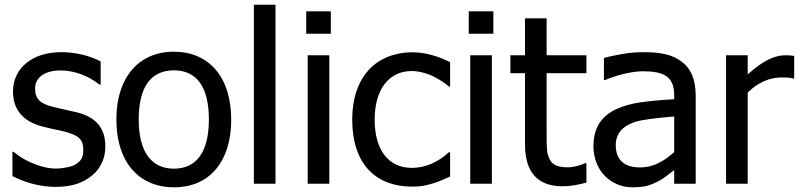

<svg xmlns="http://www.w3.org/2000/svg" viewBox="-20 -780 3396 815"><path d="M213.9 13.2C286.1 13.2 332 -2.9 372.6 -36.6C407.7 -65.9 427.2 -109.9 427.2 -157.2C427.2 -236.8 387.2 -283.2 305.7 -303.2L292.5 -306.2C273.4 -311 260.3 -314 252.9 -315.4C236.8 -318.8 221.2 -322.3 207 -325.7C150.4 -339.8 128.9 -359.9 128.9 -404.3C128.9 -453.6 173.8 -481 236.8 -481C294.9 -481 355 -458.5 402.3 -420.9H407.2V-519C386.2 -530.8 360.4 -540.5 329.6 -547.9C298.8 -555.2 268.6 -558.6 238.8 -558.6C117.2 -558.6 35.2 -490.2 35.2 -392.1C35.2 -316.4 74.7 -267.6 154.3 -244.6C173.8 -239.3 191.4 -235.4 206.5 -231.9C224.6 -228.5 240.2 -225.1 252.4 -221.7C314 -206.1 333.5 -188.5 333.5 -144.5C333.5 -111.8 325.2 -98.1 301.3 -82.5C293.5 -77.6 281.2 -73.2 264.6 -69.8C248 -66.4 232.4 -64.5 217.3 -64.5C184.6 -64.5 147.9 -73.7 107.4 -91.8C75.7 -106.4 63 -115.7 37.6 -135.7H32.7V-32.7C81.1 -7.3 147.5 13.2 213.9 13.2Z M961.4 -272.5C961.4 -454.1 865.7 -560.5 718.3 -560.5C669.4 -560.5 626.5 -549.3 589.8 -526.4C516.1 -481 474.1 -392.1 474.1 -272.5C474.1 -213.9 483.9 -163.1 503.4 -119.6C542.5 -33.2 618.2 15.1 718.3 15.1C767.6 15.1 810.1 3.9 846.7 -18.6C919.4 -63.5 961.4 -151.9 961.4 -272.5ZM866.7 -272.5C866.7 -135.3 814 -64 718.3 -64C622.1 -64 568.8 -136.2 568.8 -272.5C568.8 -411.6 621.1 -481.4 718.3 -481.4C814.5 -481.4 866.7 -411.6 866.7 -272.5Z M1149.4 -759.8H1057.6V0H1149.4Z M1384.3 -731.9H1279.8V-636.7H1384.3ZM1377.9 -545.4H1286.1V0H1377.9Z M1729.5 12.2C1767.6 12.2 1782.7 8.8 1819.3 -2C1838.4 -7.3 1869.6 -21 1890.6 -30.8V-133.8H1885.3C1841.8 -92.8 1786.1 -67.4 1728 -67.4C1629.4 -67.4 1570.3 -143.1 1570.3 -272C1570.3 -402.3 1632.3 -478.5 1728 -478.5C1758.8 -478.5 1795.9 -467.8 1822.8 -454.1C1847.2 -441.4 1868.2 -427.7 1885.3 -413.1H1890.6V-516.1C1841.8 -541 1785.6 -558.1 1729.5 -558.1C1655.8 -558.1 1588.9 -531.2 1545.9 -483.9C1498.5 -431.6 1475.1 -361.3 1475.1 -272C1475.1 -177.7 1500.5 -105 1545.9 -57.6C1590.3 -11.2 1653.8 12.2 1729.5 12.2Z M2074.2 -731.9H1969.7V-636.7H2074.2ZM2067.9 -545.4H1976.1V0H2067.9Z M2367.7 10.7C2398.4 10.7 2432.1 5.4 2469.2 -4.9V-87.4H2463.9C2446.8 -79.1 2416 -69.8 2390.1 -69.8C2347.7 -69.8 2324.2 -80.6 2313 -104C2307.1 -115.7 2303.7 -128.4 2302.2 -141.6C2300.8 -154.8 2300.3 -177.2 2300.3 -210V-469.2H2469.2V-545.4H2300.3V-702.1H2208.5V-545.4H2146.5V-469.2H2208.5V-167C2208.5 -46.4 2264.6 10.7 2367.7 10.7Z M2841.8 0H2933.1V-373C2933.1 -441.4 2913.6 -488.3 2874 -518.1C2834.5 -547.9 2786.6 -558.6 2710 -558.6C2682.1 -558.6 2652.3 -556.2 2621.6 -550.8C2590.8 -545.4 2564.5 -540 2543.5 -533.7V-440.4H2548.8C2605 -463.9 2666 -477.5 2709.5 -477.5C2753.9 -477.5 2785.6 -471.2 2804.7 -459C2829.6 -443.8 2841.8 -416.5 2841.8 -376.5V-358.9C2784.7 -355.5 2737.3 -351.1 2698.7 -345.7C2660.2 -339.8 2626.5 -330.6 2598.6 -317.9C2530.3 -287.1 2499 -234.9 2499 -158.2C2499 -109.9 2517.6 -63 2547.4 -33.2C2578.6 -2 2619.6 15.1 2664.6 15.1C2691.4 15.1 2712.9 12.7 2728.5 8.3C2759.3 -1 2787.1 -15.6 2812 -35.2C2823.2 -43.9 2833 -51.8 2841.8 -58.1ZM2841.8 -134.3C2795.4 -93.3 2751.5 -69.3 2697.3 -69.3C2629.4 -69.3 2593.8 -101.6 2593.8 -164.1C2593.8 -212.4 2622.1 -245.6 2678.2 -263.2C2711.4 -272.9 2765.1 -278.8 2832 -284.7L2841.8 -285.6Z M3351.1 -542.5C3340.8 -544.4 3331.5 -545.4 3314 -545.4C3266.6 -545.4 3219.7 -522.5 3153.8 -464.4V-545.4H3062V0H3153.8V-387.2C3196.8 -429.7 3246.6 -451.2 3296.9 -451.2C3320.8 -451.2 3333 -450.7 3346.2 -446.8H3351.1Z"/></svg>

Font: SG Kara Light
Style: Regular
Weight: 400
Designer: Damoon Khanjanzadeh
Version: Version 1.000